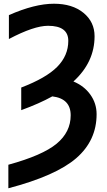

<svg xmlns="http://www.w3.org/2000/svg" viewBox="-20 -760 566 1020"><path d="M266.6 -740.2Q364.3 -740.2 423.3 -691.9Q482.4 -643.6 482.4 -567.4Q482.4 -429.7 370.1 -327.1Q426.8 -303.7 460 -257.3Q493.2 -210.9 493.2 -153.3Q493.2 -13.7 385.3 80.1Q277.3 173.8 24.4 240.2V115.2Q206.1 65.4 280.8 3.4Q355.5 -58.6 355.5 -147.5Q355.5 -236.3 257.8 -248Q189.5 -210 92.8 -174.8V-294.9Q225.6 -345.7 284.2 -405.3Q342.8 -464.8 342.8 -543Q342.8 -623 235.4 -623Q160.2 -623 27.3 -552.7V-679.7Q164.1 -740.2 266.6 -740.2Z"/></svg>

Font: Mgen+ 1c bold
Style: Bold
Weight: 700
Designer: [Source Han Sans]
Ryoko NISHIZUKA  (kana & ideographs); Paul D. Hunt (Latin, Greek & Cyrillic); Wenlong ZHANG  (bopomofo
Version: Version 1.059.20150602